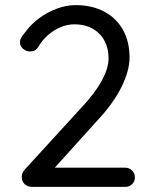

<svg xmlns="http://www.w3.org/2000/svg" viewBox="-20 -730 599 750"><path d="M469 -75Q485 -75 496 -64Q507 -53 507 -37Q507 -21 496 -10.5Q485 0 469 0H106Q88 0 76.5 -10.5Q65 -21 65 -39Q65 -55 77 -68L303 -315Q353 -369 378.5 -416.5Q404 -464 404 -501Q404 -562 367.5 -598.5Q331 -635 270 -635Q243 -635 216 -623.5Q189 -612 167 -592.5Q145 -573 131 -549Q123 -536 114.5 -532.5Q106 -529 97 -529Q82 -529 70 -539.5Q58 -550 58 -564Q58 -575 64 -584.5Q70 -594 80 -606Q101 -635 132.5 -658.5Q164 -682 201.5 -696Q239 -710 275 -710Q339 -710 386.5 -685Q434 -660 460 -614Q486 -568 486 -506Q486 -453 454 -389Q422 -325 360 -259L185 -65L175 -75Z"/></svg>

Font: Quicksand Light Medium
Style: Regular
Weight: 500
Version: Version 3.006